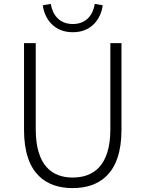

<svg xmlns="http://www.w3.org/2000/svg" viewBox="-20 -950 745 983"><path d="M352 13C483 13 602 -55 602 -285V-729H545V-288C545 -98 455 -41 352 -41C251 -41 163 -98 163 -288V-729H103V-285C103 -55 221 13 352 13ZM353 -785C451 -785 497 -856 506 -923L465 -930C457 -875 422 -827 353 -827C283 -827 249 -875 240 -930L199 -923C208 -856 254 -785 353 -785Z"/></svg>

Font: Noto Sans JP Light
Style: Regular
Weight: 300
Designer: Ryoko NISHIZUKA (kana & ideographs); Paul D. Hunt (Latin, Greek & Cyrillic); Wenlong ZHANG (bopomofo); Sandoll Communica
Foundry: Adobe Systems Incorporated
Version: Version 1.004;PS 1.004;hotconv 1.0.82;makeotf.lib2.5.63406